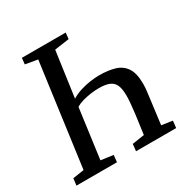

<svg xmlns="http://www.w3.org/2000/svg" viewBox="-168 -889 1008 1034"><g transform="rotate(-30 336.0 -371.5)"><path d="M15 0 20.5 -43 90 -53.5 176.5 -691.5 100.5 -704.5 104.5 -743H377L373 -704.5L282 -691.5L242.5 -409.5Q268 -425 298.5 -434.8Q329 -444.5 359.8 -449Q390.5 -453.5 417.5 -453.5Q473 -453.5 514 -441.2Q555 -429 577.8 -395Q600.5 -361 600.5 -295.5Q600.5 -282.5 599.5 -267.8Q598.5 -253 596 -237L572.5 -53.5L640 -43.5L635 0H385.5L390 -43L465.5 -54.5L482 -175.5Q486 -209 488.5 -236.5Q491 -264 491 -285.5Q491 -326 480.8 -350Q470.5 -374 446.5 -384.2Q422.5 -394.5 381 -394.5Q357.5 -394.5 330.5 -390.8Q303.5 -387 278.2 -379.8Q253 -372.5 236.5 -361.5L195 -53.5L271.5 -43L267 0Z"/></g></svg>

Font: Merriweather 24pt
Style: Italic
Weight: 400
Italic angle: -7.8°
Designer: Eben Sorkin
Foundry: Eben Sorkin
Version: Version 2.101